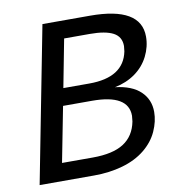

<svg xmlns="http://www.w3.org/2000/svg" viewBox="-76 -729 752 800"><g transform="rotate(-10 300.0 -329.5)"><path d="M258.3 0H27.8L155.8 -658.7H356.9Q571.8 -658.7 571.8 -532.7Q571.8 -490.2 551.8 -450.2Q531.7 -410.2 494.4 -383.5Q457 -356.9 407.7 -347.2Q479 -338.9 514.9 -304.4Q550.8 -270 550.8 -217.8Q550.8 -177.7 532 -136.2Q513.2 -94.7 474.1 -63.2Q435.1 -31.7 379.4 -15.9Q323.7 0 258.3 0ZM474.6 -509.8Q474.6 -549.3 441.7 -566.7Q408.7 -584 343.3 -584H234.4L195.3 -380.9H305.2Q450.7 -380.9 472.2 -487.3ZM457 -217.8Q457 -308.1 304.2 -308.1H181.2L135.7 -74.7H265.6Q351.1 -74.7 397 -104.2Q442.9 -133.8 454.6 -193.8Z"/></g></svg>

Font: Cousine
Style: Italic
Weight: 400
Italic angle: -12°
Monospace: yes
Designer: Steve Matteson
Foundry: Monotype Imaging Inc.
Version: Version 1.21